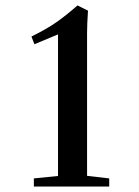

<svg xmlns="http://www.w3.org/2000/svg" viewBox="-20 -683 509 703"><path d="M104 0V-29.8L192.4 -38.6V-557.1L106 -521L95.2 -549.3Q150.9 -576.7 186.8 -601.8Q222.7 -627 263.7 -663.1L302.2 -644Q298.8 -593.8 298.8 -562V-39.1L379.9 -29.8V0Z"/></svg>

Font: Elstob 14pt SemiBold
Style: Regular
Weight: 600
Designer: Peter S. Baker
Version: Version 1.015